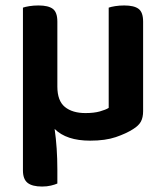

<svg xmlns="http://www.w3.org/2000/svg" viewBox="-20 -500 607 703"><path d="M64 124V-472Q72 -475 87.5 -477.5Q103 -480 121 -480Q157 -480 173.5 -467.5Q190 -455 190 -421V-183Q190 -131 217.5 -108.5Q245 -86 293 -86Q324 -86 345.5 -92Q367 -98 378 -105V-472Q386 -475 401.5 -477.5Q417 -480 435 -480Q471 -480 487.5 -467.5Q504 -455 504 -421V-93Q504 -70 496 -55Q488 -40 467 -27Q442 -11 404 2Q366 15 310 15Q223 15 180 -28Q185 7 187.5 44Q190 81 190 121V172Q181 176 166.5 179.5Q152 183 134 183Q98 183 81 169.5Q64 156 64 124Z"/></svg>

Font: Baloo 2 Latin SemiBold
Style: Regular
Weight: 400
Designer: Sarang Kulkarni and Ek Type
Foundry: Ek Type
Version: Version 1.001